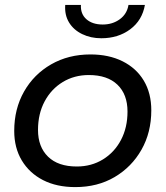

<svg xmlns="http://www.w3.org/2000/svg" viewBox="-20 -757 675 783"><path d="M287 6Q211 6 155.5 -22.5Q100 -51 69 -102.5Q38 -154 38 -223Q38 -313 78 -383.5Q118 -454 188.5 -494.5Q259 -535 349 -535Q424 -535 480 -507Q536 -479 566.5 -428Q597 -377 597 -307Q597 -217 557 -146.5Q517 -76 447.5 -35Q378 6 287 6ZM293 -78Q353 -78 400 -107Q447 -136 473.5 -186.5Q500 -237 500 -302Q500 -372 459 -411.5Q418 -451 342 -451Q283 -451 236 -422.5Q189 -394 162 -343.5Q135 -293 135 -227Q135 -158 176 -118Q217 -78 293 -78ZM393 -601Q350 -601 315 -618Q280 -635 261.5 -665.5Q243 -696 246 -737H310Q308 -700 332.5 -678.5Q357 -657 399 -657Q439 -657 468.5 -678.5Q498 -700 504 -737H571Q560 -674 511 -637.5Q462 -601 393 -601Z"/></svg>

Font: MOST Montserrat Medium
Style: Italic
Weight: 500
Italic angle: -11.3°
Designer: Julieta Ulanovsky
Foundry: Julieta Ulanovsky
Version: Version 8.000;March 11, 2024;FontCreator 15.0.0.2926 64-bit